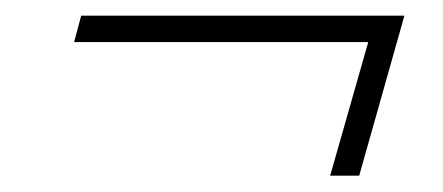

<svg xmlns="http://www.w3.org/2000/svg" viewBox="-20 -322 554 240"><path d="M392.7 -102.4 440.3 -269.4H72.6L81.5 -302.4H485.5L429 -102.4Z"/></svg>

Font: Playfair 5pt SemiExpanded Light Black
Style: Italic
Weight: 900
Italic angle: -15.6°
Version: Version 2.001;gftools[0.9.30]